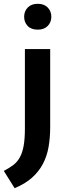

<svg xmlns="http://www.w3.org/2000/svg" viewBox="-65 -735 356 1010"><path d="M66 -477H199V-67Q199 -11 190.5 38Q182 87 160.5 127.5Q139 168 103 200Q67 232 12 255L-45 164Q-16 149 5 133Q26 117 39.5 92.5Q53 68 59.5 31.5Q66 -5 66 -60ZM134 -579Q99 -579 80.5 -598.5Q62 -618 62 -647Q62 -676 81 -695.5Q100 -715 134 -715Q167 -715 186 -695.5Q205 -676 205 -647Q205 -618 186 -598.5Q167 -579 134 -579Z"/></svg>

Font: Mukta Mahee
Style: Bold
Weight: 700
Designer: Shuchita Grover, Noopur Datye, Girish Dalvi, Yashodeep Gholap
Foundry: Ek Type
Version: Version 2.538;PS 1.000;hotconv 16.6.51;makeotf.lib2.5.65220;